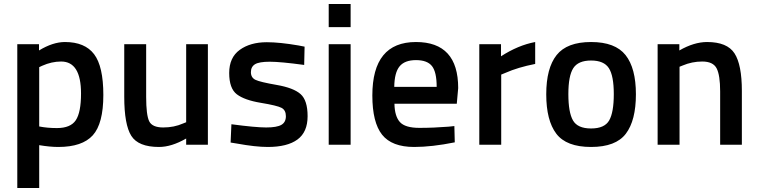

<svg xmlns="http://www.w3.org/2000/svg" viewBox="-20 -720 3771 955"><path d="M66 215V-500H174V-469Q243 -511 303 -511Q402 -511 448 -450.5Q494 -390 494 -247.5Q494 -105 441.5 -47Q389 11 270 11Q229 11 175 2V215ZM284 -414Q237 -414 190 -393L175 -386V-91Q215 -83 263 -83Q331 -83 357 -122Q383 -161 383 -255Q383 -414 284 -414Z M906 -500H1014V0H906V-31Q833 11 771 11Q668 11 633 -44.5Q598 -100 598 -239V-500H707V-238Q707 -148 722 -117Q737 -86 792 -86Q846 -86 891 -106L906 -112Z M1493 -397Q1375 -413 1322 -413Q1269 -413 1248.5 -400.5Q1228 -388 1228 -361Q1228 -334 1250.5 -323Q1273 -312 1356.5 -297.5Q1440 -283 1475 -252Q1510 -221 1510 -142Q1510 -63 1459.5 -26Q1409 11 1312 11Q1251 11 1158 -6L1127 -11L1131 -102Q1251 -86 1304 -86Q1357 -86 1379.5 -99Q1402 -112 1402 -142Q1402 -172 1380.5 -183.5Q1359 -195 1277.5 -208.5Q1196 -222 1158 -251Q1120 -280 1120 -357Q1120 -434 1172.5 -472Q1225 -510 1307 -510Q1371 -510 1464 -494L1495 -488Z M1615 0V-500H1724V0ZM1615 -585V-700H1724V-585Z M2212 -90 2240 -93 2242 -12Q2128 11 2040 11Q1929 11 1880.5 -50Q1832 -111 1832 -245Q1832 -511 2049 -511Q2259 -511 2259 -282L2252 -204H1942Q1943 -142 1969 -113Q1995 -84 2066 -84Q2137 -84 2212 -90ZM2152 -288Q2152 -362 2128.5 -391.5Q2105 -421 2049 -421Q1993 -421 1967.5 -390Q1942 -359 1941 -288Z M2364 0V-500H2472V-440Q2557 -495 2642 -511V-402Q2556 -385 2495 -358L2473 -349V0Z M2748.5 -446Q2800 -511 2920 -511Q3040 -511 3091.5 -446Q3143 -381 3143 -251Q3143 -121 3093 -55Q3043 11 2920 11Q2797 11 2747 -55Q2697 -121 2697 -251Q2697 -381 2748.5 -446ZM2830 -121Q2853 -81 2920 -81Q2987 -81 3010 -121Q3033 -161 3033 -252Q3033 -343 3008.5 -381Q2984 -419 2920 -419Q2856 -419 2831.5 -381Q2807 -343 2807 -252Q2807 -161 2830 -121Z M3360 0H3251V-500H3359V-469Q3432 -511 3497 -511Q3597 -511 3633.5 -454.5Q3670 -398 3670 -268V0H3562V-265Q3562 -346 3544.5 -380Q3527 -414 3473 -414Q3422 -414 3375 -394L3360 -388Z"/></svg>

Font: TitilliumWeb-SemiBold
Style: SemiBold
Weight: 600
Version: Version 1.001;PS 57.000;hotconv 1.0.70;makeotf.lib2.5.55311